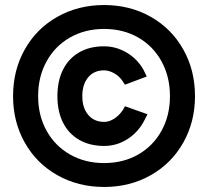

<svg xmlns="http://www.w3.org/2000/svg" viewBox="-20 -732 827 763"><path d="M31.9 -350Q31.9 -453.1 78.6 -535.8Q125.3 -618.6 208.1 -665.3Q290.9 -712 393.9 -712Q496.3 -712 578.9 -665.3Q661.6 -618.6 708.2 -535.8Q754.9 -453.1 754.9 -350Q754.9 -247.7 708.2 -165Q661.6 -82.4 578.9 -35.7Q496.3 11 393.9 11Q290.9 11 208.1 -35.7Q125.3 -82.4 78.6 -165Q31.9 -247.7 31.9 -350ZM208.1 -350Q208.1 -410.6 230.5 -455.3Q252.9 -499.9 294.7 -523.9Q336.5 -548 393.1 -548Q441.4 -548 483.9 -522.7Q526.5 -497.4 550.8 -453.6L563.1 -428L476.6 -395.4L464.3 -413.8Q451.3 -431.4 431.7 -441.9Q412.1 -452.4 393.1 -452.4Q353.3 -452.4 330.2 -424.5Q307.1 -396.6 307.1 -350Q307.1 -303.2 330.7 -275.4Q354.3 -247.6 394.1 -247.6Q414.3 -247.6 434.4 -260.8Q454.5 -274 469.5 -296.5L476.6 -309.8L566.1 -278L556 -258.2Q531.8 -208.7 488.4 -180.4Q445 -152 394.1 -152Q337.2 -152 295.1 -176.1Q252.9 -200.1 230.5 -244.7Q208.1 -289.4 208.1 -350ZM655.4 -350Q655.4 -427.2 621.9 -488.1Q588.5 -549.1 529 -583.1Q469.6 -617 393.9 -617Q318.1 -617 258.4 -583.1Q198.7 -549.1 165.1 -488.1Q131.5 -427.2 131.5 -350Q131.5 -272.8 165.1 -212.4Q198.7 -151.9 258.4 -117.9Q318.1 -84 393.9 -84Q469.8 -84 529.2 -117.9Q588.5 -151.9 621.9 -212.4Q655.4 -272.8 655.4 -350Z"/></svg>

Font: Oak Sans Light
Style: Regular
Weight: 400
Designer: Erik Kennedy, Walven
Foundry: Erik Kennedy, Walven
Version: Version 1.100;Glyphs 3.1.2 (3151)